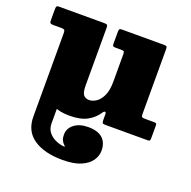

<svg xmlns="http://www.w3.org/2000/svg" viewBox="-136 -654 1043 1048"><g transform="rotate(20 386.0 -130.0)"><path d="M211 -423.5H105V91Q105 176 167.2 218Q229.5 260 335 260Q400 260 440.5 242.5Q481 225 499.8 197.5Q518.5 170 518.5 140Q518.5 94 491 68.5Q463.5 43 407 43Q356.5 43 326 66.8Q295.5 90.5 295.5 126Q295.5 149.5 303 162.5Q310.5 175.5 317.5 181Q324.5 186.5 322 187.5Q318.5 189 301.2 186Q284 183 263 172.8Q242 162.5 226.5 142.8Q211 123 211 91ZM105 -151Q105 -97.5 126.2 -59.2Q147.5 -21 188 -0.5Q228.5 20 287 20Q351.5 20 389.8 -0.8Q428 -21.5 451 -56.5Q458.5 -68 464.2 -66.8Q470 -65.5 470 -54V-22.5Q470 -8.5 473.2 -4.2Q476.5 0 490.5 0H734.5Q745 0 747.5 -3.8Q750 -7.5 750 -18.5V-90Q750 -98.5 747.5 -101.8Q745 -105 736.5 -105H684Q669.5 -105 664.8 -107.8Q660 -110.5 660 -125V-501Q660 -512.5 657.2 -516.2Q654.5 -520 643 -520H397Q385.5 -520 382.8 -516Q380 -512 380 -500V-431Q380 -420 384 -417.5Q388 -415 399 -415H434Q445 -415 447.5 -410.2Q450 -405.5 450 -394V-237Q450 -185.5 435.5 -154.8Q421 -124 400 -110.5Q379 -97 360 -97Q337 -97 326 -111.8Q315 -126.5 315 -167V-500.5Q315 -513.5 311 -516.8Q307 -520 295 -520H33Q20.5 -520 17.8 -515.8Q15 -511.5 15 -498.5V-434Q15 -422 19.5 -418.5Q24 -415 36 -415H85Q96.5 -415 100.8 -410.8Q105 -406.5 105 -394.5Z"/></g></svg>

Font: Besley Black
Style: Regular
Weight: 900
Designer: Owen Earl
Foundry: indestructible type*
Version: Version 2.001